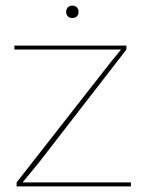

<svg xmlns="http://www.w3.org/2000/svg" viewBox="-20 -662 512 682"><path d="M39 0V-14L370 -437L410 -486H342H31V-500H429V-486L117 -83L60 -14H142H445V0ZM237 -642Q247 -642 253 -636Q259 -630 259 -620Q259 -610 253 -604Q247 -598 237 -598Q227 -598 221 -604Q215 -610 215 -620Q215 -630 221 -636Q227 -642 237 -642Z"/></svg>

Font: Work Sans Thin
Style: Regular
Weight: 250
Designer: Wei Huang
Foundry: Wei Huang
Version: Version 2.012